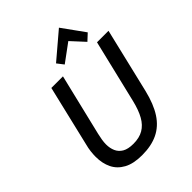

<svg xmlns="http://www.w3.org/2000/svg" viewBox="-260 -1065 1216 1216"><g transform="rotate(-45 348.0 -457.0)"><path d="M290 15Q213 15 165.5 -11Q118 -37 96 -82Q74 -127 74 -186Q74 -209 77 -234Q80 -259 87 -285L184 -693H288L188 -278Q183 -257 179.5 -235.5Q176 -214 176 -195Q176 -161 188 -134Q200 -107 227 -91Q254 -75 302 -75Q355 -75 391 -96Q427 -117 451 -159.5Q475 -202 491 -268L593 -693H696L592 -257Q569 -162 530 -102Q491 -42 432 -13.5Q373 15 290 15ZM349 -738 315 -782 488 -929 596 -779 552 -738 470 -827Z"/></g></svg>

Font: Ubuntu Sans Medium
Style: Italic
Weight: 500
Italic angle: -13.5°
Designer: Dalton Maag Ltd
Foundry: Dalton Maag Ltd
Version: Version 1.006